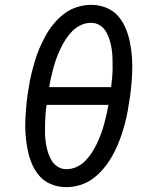

<svg xmlns="http://www.w3.org/2000/svg" viewBox="-20 -763 640 791"><path d="M254 8Q221 8 192 -3.5Q163 -15 143.5 -37Q124 -59 112 -87Q100 -115 94 -145Q88 -175 85.5 -206.5Q83 -238 84.5 -270Q86 -302 89 -334.5Q92 -367 98 -399Q102 -427 108.5 -454.5Q115 -482 123 -509.5Q131 -537 142.5 -564Q154 -591 168.5 -617Q183 -643 202.5 -666.5Q222 -690 246.5 -708Q271 -726 299.5 -734.5Q328 -743 355 -743Q388 -743 417 -731.5Q446 -720 465.5 -698Q485 -676 497 -648Q509 -620 515 -590Q521 -560 523.5 -528.5Q526 -497 524.5 -465Q523 -433 520 -400.5Q517 -368 511 -336Q507 -308 501 -280.5Q495 -253 486.5 -225.5Q478 -198 467 -171Q456 -144 441 -118Q426 -92 406.5 -68.5Q387 -45 362.5 -27Q338 -9 309.5 -0.5Q281 8 254 8ZM438 -404Q440 -424 442 -444Q444 -464 444 -483.5Q444 -503 443.5 -523Q443 -543 440 -562Q437 -581 431.5 -599Q426 -617 416.5 -633Q407 -649 391 -659Q375 -669 355 -669Q334 -669 314 -660Q294 -651 278.5 -635.5Q263 -620 251 -601.5Q239 -583 230 -564Q221 -545 213.5 -525Q206 -505 200.5 -485Q195 -465 190.5 -445Q186 -425 183 -404ZM254 -66Q275 -66 295 -75Q315 -84 330.5 -99.5Q346 -115 358 -133.5Q370 -152 379 -171Q388 -190 395.5 -210Q403 -230 408.5 -250Q414 -270 418.5 -290Q423 -310 427 -331H172Q169 -311 167.5 -291Q166 -271 165.5 -251.5Q165 -232 165.5 -212Q166 -192 169 -173Q172 -154 177.5 -136Q183 -118 192.5 -102Q202 -86 218 -76Q234 -66 254 -66Z"/></svg>

Font: Iosevka Extended
Style: Italic
Weight: 400
Width: 7
Italic angle: -9°
Monospace: yes
Designer: Belleve Invis
Foundry: Belleve Invis
Version: Version 32.5.0; ttfautohint (v1.8.4)